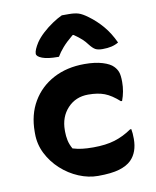

<svg xmlns="http://www.w3.org/2000/svg" viewBox="-90 -881 780 962"><g transform="rotate(-10 300.0 -400.0)"><path d="M360 -552Q414 -552 451.5 -540.5Q489 -529 505 -512Q519 -498 525 -481Q531 -464 531 -431Q531 -382 514 -337H508Q469 -372 435 -385Q401 -398 352 -398Q288 -398 247 -354Q206 -310 206 -242V-234Q206 -213 210.5 -191Q215 -169 228 -146Q251 -139 275 -136Q299 -133 332 -133Q396 -133 441.5 -147Q487 -161 529 -190H535Q539 -170 539 -140Q539 -72 501 -34Q479 -12 439 0Q399 12 331 12Q282 12 233 -8.5Q184 -29 144 -65.5Q104 -102 80 -149.5Q56 -197 56 -251V-261Q56 -348 94.5 -413.5Q133 -479 201.5 -515.5Q270 -552 360 -552ZM291 -812H327Q356 -812 375.5 -806Q395 -800 423 -779Q460 -752 491 -715.5Q522 -679 545 -629Q528 -619 508.5 -614.5Q489 -610 463 -610Q440 -610 427 -617Q414 -624 397 -646Q387 -660 372.5 -673.5Q358 -687 332 -705H327Q293 -677 273 -654Q253 -631 241 -610H235Q184 -610 156.5 -620.5Q129 -631 129 -645Q129 -664 152 -700Q167 -722 191 -744Q215 -766 242 -784Q269 -802 291 -812Z"/></g></svg>

Font: Recursive Mn Csl St XBd
Style: Regular
Weight: 800
Monospace: yes
Version: Version 1.079;hotconv 1.0.112;makeotfexe 2.5.65598; ttfautoh